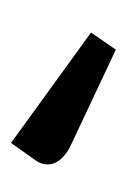

<svg xmlns="http://www.w3.org/2000/svg" viewBox="39 -857 230 348"><g transform="rotate(-90 154.0 -683.0)"><path d="M30 -712Q30 -699 39.5 -688Q49 -677 64 -670L238 -588L269 -633L69 -778L37 -733Q30 -723 30 -712Z"/></g></svg>

Font: Voces
Style: Regular
Weight: 400
Designer: Ana Paula Megda, Pablo Ugerman
Foundry: Ana Paula Megda, Pablo Ugerman
Version: Version 1.100